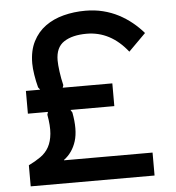

<svg xmlns="http://www.w3.org/2000/svg" viewBox="-56 -872 850 925"><g transform="rotate(-5 369.0 -410.0)"><path d="M668 -688 585 -605Q503 -709 387 -709Q318 -709 277.5 -682.5Q237 -656 237 -593Q237 -572 241.5 -538.5Q246 -505 254 -472L250 -460H490V-350H278L286 -337Q302 -252 285 -198Q268 -144 226 -113V-111H654V0H55V-102Q88 -118 113.5 -136Q139 -154 153.5 -180.5Q168 -207 171.5 -244.5Q175 -282 165 -337L169 -350H72V-460H141L132 -472Q124 -502 119 -534Q114 -566 114 -589Q114 -651 136.5 -695Q159 -739 197 -766.5Q235 -794 285 -807Q335 -820 391 -820Q436 -820 476 -810Q516 -800 550.5 -782Q585 -764 614.5 -740Q644 -716 668 -688Z"/></g></svg>

Font: TypoPRO Sinkin Sans
Style: 500 Medium
Weight: 500
Designer: Keith Bates
Foundry: K-Type
Version: Sinkin Sans (version 1.0)  by Keith Bates   •   © 2014   www